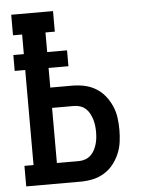

<svg xmlns="http://www.w3.org/2000/svg" viewBox="-53 -777 605 819"><g transform="rotate(-5 250.0 -367.5)"><path d="M26 0V-88H65V-495H20V-563H65V-647H26V-735H205V-647H165V-563H250V-495H165V-411H259Q286 -411 311.5 -405.5Q337 -400 359.5 -386.5Q382 -373 398.5 -352.5Q415 -332 425.5 -308Q436 -284 439.5 -258Q443 -232 443 -206Q443 -180 439.5 -154Q436 -128 425.5 -103.5Q415 -79 398.5 -58.5Q382 -38 359.5 -24.5Q337 -11 311.5 -5.5Q286 0 259 0ZM259 -88Q273 -88 286 -92.5Q299 -97 309 -106Q319 -115 325.5 -127Q332 -139 336 -152Q340 -165 341.5 -178.5Q343 -192 343 -206Q343 -219 341.5 -232.5Q340 -246 336 -259Q332 -272 325.5 -284.5Q319 -297 309 -306Q299 -315 286 -319.5Q273 -324 259 -324H165V-88Z"/></g></svg>

Font: Iosevka Slab Semibold
Style: Regular
Weight: 600
Monospace: yes
Designer: Belleve Invis
Foundry: Belleve Invis
Version: Version 11.1.1; ttfautohint (v1.8.3)